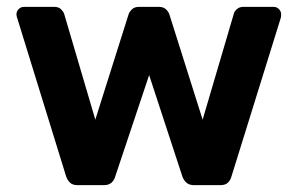

<svg xmlns="http://www.w3.org/2000/svg" viewBox="-20 -540 869 560"><path d="M206 0Q192 0 184.5 -7Q177 -14 173 -25L30 -488Q28 -493 28 -498Q28 -507 34.5 -513.5Q41 -520 50 -520H138Q151 -520 158 -513Q165 -506 167 -500L258 -191L355 -498Q357 -505 364.5 -512.5Q372 -520 386 -520H443Q457 -520 464.5 -512.5Q472 -505 474 -498L571 -191L662 -500Q663 -506 670.5 -513Q678 -520 690 -520H778Q787 -520 793.5 -513.5Q800 -507 800 -498Q800 -493 799 -488L655 -25Q652 -14 644.5 -7Q637 0 623 0H546Q532 0 524 -7Q516 -14 512 -25L415 -321L316 -25Q313 -14 305 -7Q297 0 283 0Z"/></svg>

Font: Rubik SemiBold
Style: Regular
Weight: 600
Designer: Hubert and Fischer
Foundry: Hubert and Fischer
Version: Version 2.300;gftools[0.9.30]